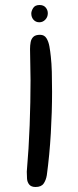

<svg xmlns="http://www.w3.org/2000/svg" viewBox="-20 -729 312 767"><path d="M183 -503Q186 -476 187 -442Q188 -408 188 -362Q188 -283 183 -196.5Q178 -110 167 -29Q164 -10 154.5 4Q145 18 122 18Q105 18 97 8.5Q89 -1 88 -15Q87 -29 87 -43Q95 -135 98.5 -229Q102 -323 102 -408Q102 -440 101 -472.5Q100 -505 100 -533Q100 -548 102.5 -561Q105 -574 113.5 -582Q122 -590 140 -590Q157 -590 165.5 -576.5Q174 -563 177.5 -543Q181 -523 183 -503ZM105 -675Q105 -685 112.5 -697Q120 -709 138 -709Q154 -709 162.5 -699Q171 -689 171 -676Q171 -661 161 -650.5Q151 -640 137 -640Q123 -640 114 -650Q105 -660 105 -675Z"/></svg>

Font: Playpen Sans Hebrew
Style: Regular
Weight: 400
Designer: Tom Grace, Laura Meseguer, Veronika Burian, José Scaglione
Foundry: TypeTogether
Version: Version 2.000